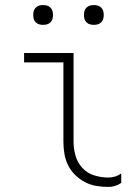

<svg xmlns="http://www.w3.org/2000/svg" viewBox="-20 -729 540 757"><path d="M407 8Q383 8 359.5 4Q336 0 315 -11Q294 -22 276.5 -39Q259 -56 248.5 -77.5Q238 -99 234 -122.5Q230 -146 230 -170V-483H75V-520H270V-170Q270 -142 278 -114.5Q286 -87 305 -66.5Q324 -46 351.5 -37.5Q379 -29 407 -29Q421 -29 434 -33Q447 -37 458 -45V-8Q447 0 434 4Q421 8 407 8ZM350 -631Q342 -631 334.5 -633Q327 -635 321 -641Q315 -647 313 -654.5Q311 -662 311 -670Q311 -678 313 -685.5Q315 -693 321 -699Q327 -705 334.5 -707Q342 -709 350 -709Q358 -709 365.5 -707Q373 -705 379 -699Q385 -693 387 -685.5Q389 -678 389 -670Q389 -662 387 -654.5Q385 -647 379 -641Q373 -635 365.5 -633Q358 -631 350 -631ZM150 -631Q142 -631 134.5 -633Q127 -635 121 -641Q115 -647 113 -654.5Q111 -662 111 -670Q111 -678 113 -685.5Q115 -693 121 -699Q127 -705 134.5 -707Q142 -709 150 -709Q158 -709 165.5 -707Q173 -705 179 -699Q185 -693 187 -685.5Q189 -678 189 -670Q189 -662 187 -654.5Q185 -647 179 -641Q173 -635 165.5 -633Q158 -631 150 -631Z"/></svg>

Font: Iosevka Extralight
Style: Regular
Weight: 200
Monospace: yes
Designer: Belleve Invis
Foundry: Belleve Invis
Version: Version 32.0.1; ttfautohint (v1.8.4)